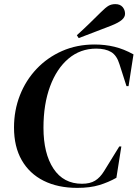

<svg xmlns="http://www.w3.org/2000/svg" viewBox="-20 -894 668 932"><path d="M355 18Q261 18 192 -16.5Q123 -51 85.5 -116.5Q48 -182 48 -275Q48 -358 76.5 -431Q105 -504 157.5 -559.5Q210 -615 281.5 -646.5Q353 -678 439 -678Q490 -678 535.5 -667Q581 -656 628 -630L604 -476H594L560 -582Q547 -625 519.5 -641.5Q492 -658 447 -658Q370 -658 312.5 -609.5Q255 -561 223 -474.5Q191 -388 191 -274Q191 -149 239.5 -75.5Q288 -2 378 -2Q417 -2 441.5 -17Q466 -32 485 -63L559 -183H569L545 -31Q506 -9 461.5 4.5Q417 18 355 18ZM353 -723Q382 -749 412.5 -778.5Q443 -808 470 -835Q493 -858 507 -866Q521 -874 540 -874Q563 -874 575 -860Q587 -846 587 -827Q587 -811 571.5 -797.5Q556 -784 521 -770Q479 -754 440.5 -739Q402 -724 362 -709Z"/></svg>

Font: DM Serif Display
Style: Italic
Weight: 400
Italic angle: -12°
Designer: Colophon Foundry, Frank Grießhammer
Foundry: Colophon Foundry
Version: Version 5.100; ttfautohint (v1.8.2)